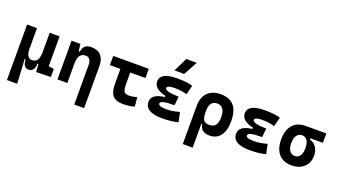

<svg xmlns="http://www.w3.org/2000/svg" viewBox="-76 -1491 4255 2413"><g transform="rotate(20 2051.0 -285.0)"><path d="M273.9 9.8Q201.7 9.8 198.2 -99.6H185.1L202.6 224.6H65.4V-517.6H197.8V-234.4Q197.8 -178.2 218 -147.7Q238.3 -117.2 273.9 -117.2Q320.3 -117.2 344 -150.9Q367.7 -184.6 367.7 -263.7V-517.6H500V-118.2L571.3 -107.4V0L376.5 4.9L369.1 -99.6H356Q352.5 9.8 273.9 9.8Z M965.8 224.6V-304.2Q965.8 -351.6 946.5 -377.2Q927.2 -402.8 891.6 -402.8Q792 -402.8 792 -258.3V0H659.7V-517.6H777.8L790 -423.8H804.7Q812 -476.1 840.3 -501.7Q868.7 -527.3 926.3 -527.3Q1008.3 -527.3 1053.2 -477.5Q1098.1 -427.7 1098.1 -336.9V224.6Z M1535.2 9.8Q1440.9 9.8 1399.4 -39.1Q1357.9 -87.9 1357.9 -195.3V-394.5H1217.3V-517.6H1692.9V-394.5H1489.7V-232.9Q1489.7 -171.4 1505.4 -143.6Q1521 -115.7 1574.2 -115.7Q1594.2 -115.7 1621.3 -120.4Q1648.4 -125 1678.2 -134.3L1689.9 -10.7Q1652.3 0 1613.5 4.9Q1574.7 9.8 1535.2 9.8Z M2063.5 9.8Q1830.6 9.8 1830.6 -128.4Q1830.6 -233.4 2004.4 -253.4V-270.5Q1845.2 -305.7 1845.2 -405.3Q1845.2 -527.3 2071.3 -527.3Q2215.8 -527.3 2278.8 -502.9L2247.1 -379.9Q2176.3 -402.3 2082 -402.3Q1980.5 -402.3 1980.5 -364.7Q1980.5 -321.3 2165 -316.4L2153.3 -198.2H2137.7Q1965.8 -198.2 1965.8 -153.8Q1965.8 -115.2 2067.4 -115.2Q2130.9 -115.2 2172.6 -124.5Q2214.4 -133.8 2247.1 -142.1L2273.9 -13.7Q2233.4 -2.9 2180.4 3.4Q2127.4 9.8 2063.5 9.8ZM2002.9 -609.4 2093.8 -794.9H2233.9L2133.3 -609.4Z M2695.3 9.8Q2638.2 9.8 2602.8 -16.6Q2567.4 -43 2561 -94.7H2549.8V224.6H2417.5V-283.2Q2417.5 -399.9 2479.2 -463.6Q2541 -527.3 2654.3 -527.3Q2891.1 -527.3 2891.1 -253.9Q2891.1 -126.5 2839.8 -58.3Q2788.6 9.8 2695.3 9.8ZM2549.8 -234.9Q2549.8 -171.4 2571.8 -143.1Q2593.8 -114.7 2647.9 -114.7Q2755.9 -114.7 2755.9 -253.9Q2755.9 -402.8 2650.4 -402.8Q2602.1 -402.8 2575.9 -370.4Q2549.8 -337.9 2549.8 -278.8Z M3235.4 9.8Q3002.4 9.8 3002.4 -128.4Q3002.4 -233.4 3176.3 -253.4V-270.5Q3017.1 -305.7 3017.1 -405.3Q3017.1 -527.3 3243.2 -527.3Q3387.7 -527.3 3450.7 -502.9L3418.9 -379.9Q3348.1 -402.3 3253.9 -402.3Q3152.3 -402.3 3152.3 -364.7Q3152.3 -321.3 3336.9 -316.4L3325.2 -198.2H3309.6Q3137.7 -198.2 3137.7 -153.8Q3137.7 -115.2 3239.3 -115.2Q3302.7 -115.2 3344.5 -124.5Q3386.2 -133.8 3418.9 -142.1L3445.8 -13.7Q3405.3 -2.9 3352.3 3.4Q3299.3 9.8 3235.4 9.8Z M3791.5 9.8Q3681.2 9.8 3620.1 -59.1Q3559.1 -127.9 3559.1 -253.9Q3559.1 -379.4 3620.1 -448.5Q3681.2 -517.6 3791.5 -517.6H4067.4V-392.1H3900.9V-372.6Q3934.6 -366.7 3961.4 -342.8Q3988.3 -318.8 4003.7 -282Q4019 -245.1 4019 -201.2Q4019 -137.7 3990.7 -90.3Q3962.4 -43 3911.4 -16.6Q3860.4 9.8 3791.5 9.8ZM3791.5 -115.7Q3835.4 -115.7 3859.6 -151.6Q3883.8 -187.5 3883.8 -253.9Q3883.8 -320.3 3859.6 -356.2Q3835.4 -392.1 3791.5 -392.1Q3745.1 -392.1 3719.7 -356.2Q3694.3 -320.3 3694.3 -253.9Q3694.3 -187.5 3719.7 -151.6Q3745.1 -115.7 3791.5 -115.7Z"/></g></svg>

Font: CaskaydiaMono NF
Style: Bold
Weight: 700
Designer: Aaron Bell
Foundry: Saja Typeworks
Version: Version 2111.001; ttfautohint (v1.8.4);Nerd Fonts 3.1.1